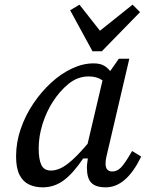

<svg xmlns="http://www.w3.org/2000/svg" viewBox="-20 -792 626 824"><path d="M146 -155Q146 -108 157.5 -84Q169 -60 199 -60Q217 -60 238 -69Q259 -78 287.5 -103Q316 -128 356 -175L420 -447Q396 -464 361 -464Q313 -464 274 -432Q235 -400 206 -354Q179 -312 162.5 -259.5Q146 -207 146 -155ZM434 12Q391 12 372 -7.5Q353 -27 353 -72Q353 -83 354.5 -93Q356 -103 357 -112H337Q294 -48 253.5 -18Q213 12 163 12Q131 12 105 0Q79 -12 64 -41Q49 -70 49 -121Q49 -181 69 -239Q89 -297 123 -347.5Q157 -398 199.5 -437Q242 -476 289 -498Q336 -520 381 -520Q407 -520 423 -512Q439 -504 453 -487L490 -540H535L448 -168Q441 -138 437 -121Q433 -104 433 -90Q433 -56 462 -56Q482 -56 499 -73Q516 -90 547 -144L586 -120Q522 12 434 12ZM321 -772 409 -660 549 -772 581 -740 417 -572H377L281 -748Z"/></svg>

Font: Source Serif 4 Caption
Style: Italic
Weight: 400
Italic angle: -12°
Designer: Frank Grießhammer
Foundry: Adobe Systems Incorporated
Version: Version 4.004;hotconv 1.0.117;makeotfexe 2.5.65602